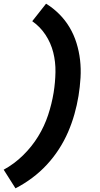

<svg xmlns="http://www.w3.org/2000/svg" viewBox="-24 -861 544 1042"><path d="M60 161 -4 60Q53 29 101 -18Q149 -65 183 -120.5Q217 -176 237 -236.5Q257 -297 267 -358Q276 -414 277 -469.5Q278 -525 265 -576.5Q252 -628 223 -672Q194 -716 151 -746L226 -841Q265 -817 297.5 -784.5Q330 -752 353.5 -712.5Q377 -673 391 -628Q405 -583 410.5 -535.5Q416 -488 413 -438.5Q410 -389 402 -340Q394 -291 380 -241.5Q366 -192 345.5 -144.5Q325 -97 296 -52Q267 -7 230.5 32.5Q194 72 150.5 104.5Q107 137 60 161Z"/></svg>

Font: Iosevka SS18 Heavy
Style: Italic
Weight: 900
Italic angle: -9°
Monospace: yes
Designer: Belleve Invis
Foundry: Belleve Invis
Version: Version 25.1.1; ttfautohint (v1.8.4)